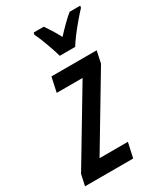

<svg xmlns="http://www.w3.org/2000/svg" viewBox="-228 -846 797 926"><g transform="rotate(-30 170.5 -383.0)"><path d="M-37.1 0 -23.9 -61.5 213.9 -458.5H69.8L87.4 -540H339.4L325.2 -473.6L91.3 -82.5H249L231 0ZM171.9 -606Q167 -624.5 157.5 -652.6Q147.9 -680.7 137 -708.7Q126 -736.8 116.7 -754.9L119.1 -766.1H175.3Q185.5 -751.5 199.7 -729.2Q213.9 -707 229 -678.2Q253.9 -705.1 276.6 -727.5Q299.3 -750 319.3 -766.1H377.9L376.5 -755.4Q360.4 -738.8 336.7 -710.9Q313 -683.1 291 -654.1Q269 -625 257.8 -606Z"/></g></svg>

Font: Open Sans Condensed SemiBold
Style: Italic
Weight: 600
Width: 3
Italic angle: -12°
Designer: Monotype Design Team
Foundry: Monotype Imaging Inc.
Version: Version 3.000; ttfautohint (v1.8.4)